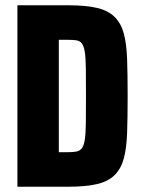

<svg xmlns="http://www.w3.org/2000/svg" viewBox="-20 -708 539 728"><path d="M46 0V-688H238Q306 -688 348 -678Q390 -668 414.5 -644Q439 -620 449.5 -580.5Q460 -541 462 -482.5Q464 -424 464 -344Q464 -264 462 -205.5Q460 -147 449.5 -107.5Q439 -68 414.5 -44Q390 -20 348 -10Q306 0 238 0ZM203 -131H239Q258 -131 270.5 -133.5Q283 -136 290.5 -146Q298 -156 301.5 -178.5Q305 -201 305.5 -241.5Q306 -282 306 -344Q306 -408 305.5 -448.5Q305 -489 301.5 -511Q298 -533 290.5 -543Q283 -553 270.5 -555Q258 -557 239 -557H203Z"/></svg>

Font: Saira Condensed ExtraBold
Style: Regular
Weight: 800
Width: 3
Designer: Hector Gatti with collaboration of the Omnibus-Type team
Foundry: Omnibus-Type
Version: Version 1.101